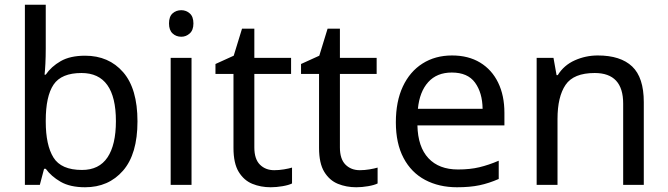

<svg xmlns="http://www.w3.org/2000/svg" viewBox="-20 -780 2817 810"><path d="M173 -575Q173 -541 171.5 -511.5Q170 -482 168 -465H173Q196 -499 236 -522Q276 -545 339 -545Q439 -545 499.5 -475.5Q560 -406 560 -268Q560 -130 499 -60Q438 10 339 10Q276 10 236 -13Q196 -36 173 -68H166L148 0H85V-760H173ZM324 -472Q239 -472 206 -423Q173 -374 173 -271V-267Q173 -168 205.5 -115.5Q238 -63 326 -63Q398 -63 433.5 -116Q469 -169 469 -269Q469 -472 324 -472Z M745 -737Q765 -737 780.5 -723.5Q796 -710 796 -681Q796 -653 780.5 -639Q765 -625 745 -625Q723 -625 708 -639Q693 -653 693 -681Q693 -710 708 -723.5Q723 -737 745 -737ZM788 -536V0H700V-536Z M1137 -62Q1157 -62 1178 -65.5Q1199 -69 1212 -73V-6Q1198 1 1172 5.5Q1146 10 1122 10Q1080 10 1044.5 -4.5Q1009 -19 987 -55Q965 -91 965 -156V-468H889V-510L966 -545L1001 -659H1053V-536H1208V-468H1053V-158Q1053 -109 1076.5 -85.5Q1100 -62 1137 -62Z M1498 -62Q1518 -62 1539 -65.5Q1560 -69 1573 -73V-6Q1559 1 1533 5.5Q1507 10 1483 10Q1441 10 1405.5 -4.5Q1370 -19 1348 -55Q1326 -91 1326 -156V-468H1250V-510L1327 -545L1362 -659H1414V-536H1569V-468H1414V-158Q1414 -109 1437.5 -85.5Q1461 -62 1498 -62Z M1887 -546Q1956 -546 2005.5 -516Q2055 -486 2081.5 -431.5Q2108 -377 2108 -304V-251H1741Q1743 -160 1787.5 -112.5Q1832 -65 1912 -65Q1963 -65 2002.5 -74.5Q2042 -84 2084 -102V-25Q2043 -7 2003 1.5Q1963 10 1908 10Q1832 10 1773.5 -21Q1715 -52 1682.5 -113.5Q1650 -175 1650 -264Q1650 -352 1679.5 -415Q1709 -478 1762.5 -512Q1816 -546 1887 -546ZM1886 -474Q1823 -474 1786.5 -433.5Q1750 -393 1743 -321H2016Q2015 -389 1984 -431.5Q1953 -474 1886 -474Z M2502 -546Q2598 -546 2647 -499.5Q2696 -453 2696 -349V0H2609V-343Q2609 -472 2489 -472Q2400 -472 2366 -422Q2332 -372 2332 -278V0H2244V-536H2315L2328 -463H2333Q2359 -505 2405 -525.5Q2451 -546 2502 -546Z"/></svg>

Font: Noto Sans Tifinagh Azawagh
Style: Regular
Weight: 400
Designer: JamraPatel
Foundry: JamraPatel LLC
Version: Version 2.006; ttfautohint (v1.8.4.7-5d5b)